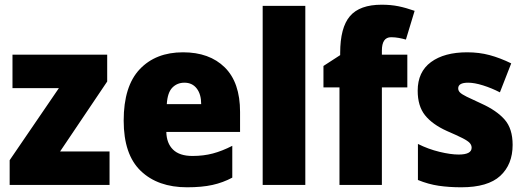

<svg xmlns="http://www.w3.org/2000/svg" viewBox="-20 -785 2230 815"><path d="M445 0H21V-105L230 -411H33V-553H435V-439L235 -142H445Z M757 -563Q869 -563 934 -499Q999 -435 999 -310V-225H686Q687 -177 714.5 -150Q742 -123 797 -123Q844 -123 883.5 -133.5Q923 -144 966 -166V-31Q927 -10 882 0Q837 10 774 10Q650 10 577.5 -59.5Q505 -129 505 -273Q505 -419 573 -491Q641 -563 757 -563ZM763 -434Q732 -434 711.5 -413Q691 -392 688 -343H834Q834 -385 815 -409.5Q796 -434 763 -434Z M1276 0H1095V-760H1276Z M1709 -414H1601V0H1421V-414H1353V-505L1424 -551V-560Q1424 -668 1465.5 -716.5Q1507 -765 1600 -765Q1639 -765 1671 -758.5Q1703 -752 1740 -739L1703 -617Q1689 -621 1673 -624Q1657 -627 1640 -627Q1601 -627 1601 -570V-553H1709Z M2156 -170Q2156 -87 2103.5 -38.5Q2051 10 1938 10Q1886 10 1842 3.5Q1798 -3 1754 -21V-174Q1798 -152 1845.5 -140.5Q1893 -129 1927 -129Q1982 -129 1982 -158Q1982 -169 1974 -178Q1966 -187 1943.5 -198.5Q1921 -210 1877 -229Q1815 -257 1784 -296Q1753 -335 1753 -400Q1753 -480 1809.5 -521.5Q1866 -563 1963 -563Q2014 -563 2058.5 -551Q2103 -539 2150 -516L2102 -393Q2067 -411 2030.5 -422.5Q1994 -434 1967 -434Q1925 -434 1925 -410Q1925 -400 1932.5 -392.5Q1940 -385 1961 -374.5Q1982 -364 2024 -345Q2088 -316 2122 -277.5Q2156 -239 2156 -170Z"/></svg>

Font: Noto Sans Gurmukhi UI SemiCondensed Black
Style: Regular
Weight: 900
Width: 4
Designer: Jelle Bosma - Monotype Design Team
Foundry: Monotype Imaging Inc.
Version: Version 2.004; ttfautohint (v1.8.4.7-5d5b)